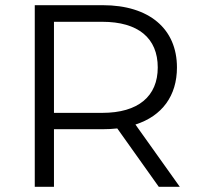

<svg xmlns="http://www.w3.org/2000/svg" viewBox="-20 -720 763 740"><path d="M114 0H188V-222H376C395 -222 414 -223 432 -225L592 0H673L502 -240C605 -273 662 -351 662 -460C662 -609 555 -700 376 -700H114ZM374 -636C513 -636 588 -573 588 -460C588 -349 513 -285 374 -285H188V-636Z"/></svg>

Font: Malon Grotesk
Style: Regular
Weight: 400
Designer: Julieta Ulanovsky
Foundry: Julieta Ulanovsky
Version: Version 7.200